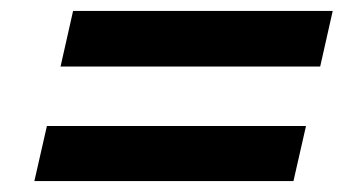

<svg xmlns="http://www.w3.org/2000/svg" viewBox="-20 -488 644 352"><path d="M590 -468 567 -366H91L114 -468ZM541 -257 518 -156H43L66 -257Z"/></svg>

Font: Work Sans SemiBold
Style: Italic
Weight: 600
Italic angle: -13°
Designer: Wei Huang
Foundry: Wei Huang
Version: Version 2.012; ttfautohint (v1.8.3)